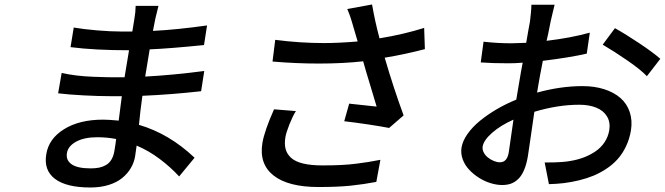

<svg xmlns="http://www.w3.org/2000/svg" viewBox="-20 -788 2950 852"><path d="M487.6 -117.9Q492.9 -149.1 495.4 -171.2Q454.2 -179 411.6 -179Q353.7 -179 317.8 -159.3Q282 -139.6 277 -109Q271.7 -77.4 297.6 -59.1Q323.5 -40.8 382.8 -40.8Q404.1 -40.8 420.3 -44.2Q436.4 -47.6 450.8 -55.9Q465.2 -64.3 474.4 -79.7Q483.7 -95.2 487.6 -117.9ZM843.4 -88.1 774.9 -5Q737.6 -45.8 689.6 -82Q641.7 -118.3 586.3 -142Q584.5 -131.7 582.6 -115.8Q580.6 -99.8 579.5 -94.1Q574.9 -66.4 560.5 -42.1Q546.2 -17.8 522.4 1.8Q498.6 21.3 462.4 32.7Q426.1 44 381.4 44Q274.5 44 223.9 5.7Q173.3 -32.7 185.4 -104Q196.4 -172.6 264.4 -214.8Q332.4 -257.1 437.5 -257.1Q461.3 -257.1 506.7 -252.8Q508.5 -271.3 520.6 -361.2H468.8Q419.7 -361.2 351.7 -364.7Q283.7 -368.3 237.9 -373.9L253.6 -464.1Q284.8 -457.4 318.9 -453.1Q353 -448.9 393.5 -447.3Q433.9 -445.7 459.9 -445.3Q485.8 -445 532.7 -445L552.6 -565Q400.2 -565 293 -578.8L307.2 -665.8Q349.4 -658.4 410.9 -653.2Q472.3 -648.1 518.1 -648.1H567.1L576 -702.1Q581.7 -734.7 582 -762.1H683.2Q668 -704.9 658.7 -650.9Q765.3 -656.2 898.8 -675.1L885.3 -588.1Q734.7 -572.8 644.2 -568.9L624.3 -448.2Q748.9 -454.9 886.4 -473L872.5 -383.2Q739.3 -368.3 611.9 -362.9Q602.6 -297.6 596.6 -234Q730.5 -195 843.4 -88.1Z M1196 -302.9 1293 -295.1Q1278.1 -271 1264 -235.4Q1250 -199.9 1246.4 -179Q1241.5 -148.8 1247.5 -126.4Q1253.6 -104 1272 -87.4Q1290.5 -70.7 1325.3 -62.3Q1360.1 -54 1410.9 -54Q1457 -54 1493.4 -55.8Q1529.8 -57.5 1563.7 -62Q1597.7 -66.4 1614.2 -69.1Q1630.7 -71.7 1668 -78.8L1649.9 19.2Q1594.1 29.8 1536.4 35.9Q1478.7 41.9 1393.8 41.9Q1258.5 41.9 1193.7 -9.4Q1128.9 -60.7 1144.5 -154.1Q1153.4 -207 1196 -302.9ZM1862.2 -664.1 1865.4 -570Q1777.7 -546.9 1687.1 -532Q1725.9 -398.8 1771 -275.9L1706.7 -220.2Q1672.9 -226.9 1613.8 -235.8Q1554.7 -244.7 1507.5 -250L1529.5 -328.1Q1612.2 -318.9 1651.3 -315Q1644.9 -338.1 1622.9 -409.6Q1600.9 -481.2 1591.6 -516Q1502.8 -506 1394.9 -506Q1293.7 -506 1189.3 -514.9L1201.3 -611.2Q1310.7 -596.9 1418.7 -596.9Q1481.9 -596.9 1567.1 -604L1549.7 -663Q1548.7 -666.5 1546 -675.8Q1543.3 -685 1542.4 -687.9Q1541.5 -690.7 1539.4 -698Q1537.3 -705.3 1536.2 -708.3Q1535.2 -711.3 1533 -717.3Q1530.9 -723.4 1529.3 -727.5Q1527.7 -731.5 1525.6 -736.9Q1523.4 -742.2 1521 -747.9L1631 -768.1Q1644.2 -691.8 1664.1 -617.9Q1770.6 -635.3 1862.2 -664.1Z M2198.2 -67.8Q2230.5 -67.8 2237.6 -111.9Q2240.1 -127.5 2247.2 -178.4Q2254.3 -229.4 2258.5 -257.1Q2202.4 -232.2 2164.6 -199.4Q2126.8 -166.5 2121.8 -138.1Q2119.7 -124.6 2126.6 -111.3Q2133.5 -98 2145.6 -88.6Q2157.7 -79.2 2171.9 -73.5Q2186.1 -67.8 2198.2 -67.8ZM2368.6 -409.1 2363.3 -377.1Q2467.7 -405.9 2565 -405.9Q2617.9 -405.9 2660.9 -392.2Q2703.8 -378.6 2732.8 -353.5Q2761.7 -328.5 2774.3 -291.2Q2786.9 -253.9 2779.8 -209.2Q2773.4 -170.8 2757.8 -138.3Q2742.2 -105.8 2720.9 -82Q2699.6 -58.2 2671.3 -39.4Q2643.1 -20.6 2613.3 -8.3Q2583.5 3.9 2549 12.3Q2514.6 20.6 2482.4 24.5Q2450.3 28.4 2415.8 29.1L2397 -67.1Q2425.1 -67.1 2437.7 -67.3Q2450.3 -67.5 2472.8 -69.1Q2495.4 -70.7 2512.1 -73.9Q2543.7 -79.2 2571.6 -89.8Q2599.4 -100.5 2623.2 -116.8Q2647 -133.2 2662.8 -157Q2678.6 -180.8 2683.6 -209.9Q2689.3 -245.4 2673.5 -271.5Q2657.7 -297.6 2625.7 -310.4Q2593.8 -323.2 2550.4 -323.2Q2455.3 -323.2 2351.2 -291.9Q2345.2 -252.8 2335.6 -184.1Q2326 -115.4 2322.8 -96.9Q2316.8 -60 2305.9 -34.3Q2295.1 -8.5 2280 6Q2264.9 20.6 2247.7 26.8Q2230.5 33 2208.5 33Q2183.9 33 2156.8 24.7Q2129.6 16.3 2105.1 0.7Q2080.6 -14.9 2061.6 -35.2Q2042.6 -55.4 2033.2 -81.3Q2023.8 -107.2 2028.1 -133.9Q2033 -163 2054.7 -193.7Q2076.3 -224.4 2109.7 -251.8Q2143.1 -279.1 2184.3 -303.3Q2225.5 -327.4 2271 -345.9Q2274.1 -365.1 2280.9 -404.8Q2292.3 -474.1 2299.4 -509.9Q2268.1 -507.1 2236.9 -507.1Q2163.4 -507.1 2113.3 -511L2125.7 -603Q2186.8 -595.9 2249.6 -595.9Q2268.5 -595.9 2315 -598Q2318.9 -622.9 2324.8 -654.8Q2330.6 -686.8 2331.7 -692.1Q2333.8 -706.7 2335.9 -730.3Q2338.1 -753.9 2338.1 -767H2441.1Q2439.6 -761 2433.1 -734Q2426.5 -707 2423.7 -693.9Q2422.2 -686.4 2419 -670.1Q2415.8 -653.8 2412.5 -638Q2409.1 -622.2 2405.5 -606.9Q2513.1 -619.7 2597.3 -643.1L2583.8 -550.1Q2510.3 -533 2388.8 -518.1Q2373.9 -442.1 2368.6 -409.1ZM2654.5 -589.8 2708.8 -663Q2758.9 -634.9 2819.2 -594.5Q2879.6 -554 2910.2 -527L2850.5 -449.9Q2823.9 -478.3 2764.9 -519Q2706 -559.7 2654.5 -589.8Z"/></svg>

Font: Karasuma Gothic
Style: Medium Italic
Weight: 500
Italic angle: 9.39998°
Designer: Rasmus Andersson / Ryoko Nishizuka
Foundry: Genbu
Version: Version 1.00